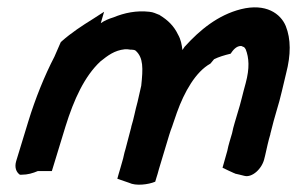

<svg xmlns="http://www.w3.org/2000/svg" viewBox="-20 -485 808 522"><path d="M24 -47C19 -30 24 -17 34 -10H39C55 -10 69 -14 83 -20H121L158 -141C181 -215 210 -278 253 -318C273 -334 291 -348 319 -351H327C330 -351 332 -350 334 -350H338C342 -350 347 -349 349 -347C370 -328 369 -299 364 -252L354 -208C347 -183 344 -163 337 -141V-140C332 -119 326 -100 321 -79C317 -67 316 -57 313 -48C309 -35 306 -22 302 -10L299 1L331 12C349 21 383 17 402 9L405 -1C407 -8 410 -16 412 -25L440 -118C443 -127 445 -134 448 -141L451 -150C454 -159 457 -167 461 -179C481 -235 512 -290 552 -312L562 -324C574 -330 590 -335 607 -339C613 -348 622 -360 635 -360H636C644 -356 643 -359 648 -351C657 -328 659 -300 648 -259C640 -231 635 -206 626 -178L618 -151C615 -141 613 -133 611 -123C607 -109 601 -91 598 -75L585 -29C595 -24 608 -18 617 -14H618L619 -13C627 -11 633 -10 644 -7C665 -1 693 -26 699 -55L701 -63C705 -81 710 -104 715 -120V-121C718 -133 721 -145 724 -156L732 -184C743 -219 750 -254 758 -286C771 -336 771 -379 757 -414C743 -448 703 -477 635 -460C572 -444 523 -403 483 -359L482 -358L476 -349C474 -364 472 -377 464 -391C453 -414 437 -430 414 -444L413 -445H412C404 -448 397 -452 386 -453C351 -457 318 -450 289 -438C276 -434 264 -429 254 -422L263 -453L232 -433C203 -415 174 -396 148 -373L145 -370L128 -331C101 -279 76 -217 57 -155Z"/></svg>

Font: SolarCharger
Style: 952
Weight: 900
Designer: Mew Too
Foundry: Cannot Into Space Fonts/KineticPlasma Fonts
Version: Version 1.100